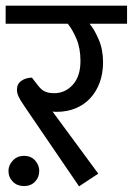

<svg xmlns="http://www.w3.org/2000/svg" viewBox="-30 -650 470 680"><path d="M0 -45Q0 -65 15.5 -81.5Q31 -98 55 -98Q80 -98 94.5 -81.5Q109 -65 109 -45Q109 -22 94 -6.5Q79 9 55 9Q31 9 15.5 -6.5Q0 -22 0 -45ZM318 -35 250 10 57 -273Q41 -296 35.5 -308.5Q30 -321 30 -332Q30 -353 46 -364Q62 -375 83 -375L104 -348Q116 -332 129 -326Q142 -320 162 -320Q201 -320 228 -350Q255 -380 255 -434Q255 -479 241 -512Q227 -545 210 -566H-10V-630H420V-566H287Q303 -548 319 -511.5Q335 -475 335 -430Q335 -390 323 -357.5Q311 -325 289.5 -302Q268 -279 238 -266.5Q208 -254 172 -254Q167 -254 164 -254Q161 -254 156 -255Z"/></svg>

Font: Ek Mukta
Style: Regular
Weight: 400
Designer: Girish Dalvi and Yashodeep Gholap
Foundry: Ek Type
Version: Version 2.538;PS 1.001;hotconv 16.6.51;makeotf.lib2.5.65220;